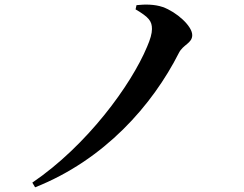

<svg xmlns="http://www.w3.org/2000/svg" viewBox="-20 -756 1040 820"><path d="M559 -716C617 -682 629 -665 629 -632C629 -613 622 -588 608 -556C540 -393 352 -135 118 24L130 44C427 -74 631 -307 744 -530C762 -566 801 -571 801 -606C801 -645 734 -705 675 -726C640 -738 599 -738 563 -734Z"/></svg>

Font: Noto Serif JP
Style: Bold
Weight: 700
Designer: Ryoko NISHIZUKA 西塚涼子 (kana & ideographs); Frank Grießhammer (Latin, Greek & Cyrillic); Wenlong ZHANG 张文龙 (bopomofo); San
Foundry: Adobe
Version: Version 2.001;hotconv 1.1.0;makeotfexe 2.6.0